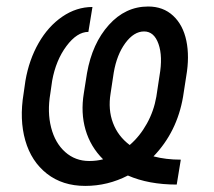

<svg xmlns="http://www.w3.org/2000/svg" viewBox="-20 -573 671 602"><path d="M546.9 -72.4 534.1 5.7Q446 5.7 381 -22.7Q317.8 9.9 247.2 9.9Q176.1 9.9 127.1 -28.4Q78.1 -66.8 59.3 -132.6Q40.5 -198.5 54 -279.8L59.7 -319.6Q71 -385.3 101 -437.9Q131 -490.4 175.4 -520.8Q219.8 -551.1 269.9 -551.1L257.1 -473Q221.6 -473 188.4 -428.6Q155.2 -384.2 143.5 -319.6L137.8 -279.8Q127.8 -221.6 140.3 -173.1Q152.7 -124.6 184.3 -96.4Q215.9 -68.2 259.9 -68.2Q282.7 -68.2 303.3 -73.5Q263.8 -112.6 248.2 -166Q232.6 -219.5 242.9 -281.2L252.8 -343.8Q269.2 -436.8 321.2 -494.7Q373.2 -552.6 444.6 -552.6Q491.8 -552.6 522.9 -523.6Q554 -494.7 564.3 -445.1Q574.6 -395.6 563.9 -333.8L554 -269.9Q535.2 -159.4 461.3 -82.7Q500.4 -72.4 546.9 -72.4ZM386.7 -118.3Q418.7 -146 440.5 -185.4Q462.4 -224.8 470.2 -269.9L480.1 -335.2Q490.8 -396.3 476.9 -435.4Q463.1 -474.4 431.8 -474.4Q399.9 -474.4 373 -438Q346.2 -401.6 336.6 -345.2L326.7 -279.8Q318.5 -229.4 334.2 -187.7Q349.8 -146 386.7 -118.3Z"/></svg>

Font: Karasuma Gothic
Style: Italic
Weight: 400
Italic angle: -9.39999°
Designer: Rasmus Andersson / Ryoko Nishizuka
Foundry: Genbu
Version: Version 1.00